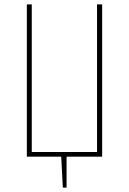

<svg xmlns="http://www.w3.org/2000/svg" viewBox="-20 -701 576 859"><path d="M437 -681.2V0H277.8V138.2H261.2L253.9 0H100.1V-681.2H122.1V-21H414.1V-681.2Z"/></svg>

Font: Fira Sans Compressed Thin
Style: Regular
Weight: 100
Width: 1
Designer: Carrois Corporate & Edenspiekermann AG
Foundry: Carrois Corporate GbR & Edenspiekermann AG
Version: Version 4.203;PS 004.203;hotconv 1.0.88;makeotf.lib2.5.64775